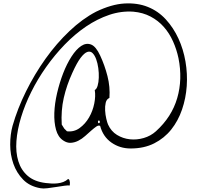

<svg xmlns="http://www.w3.org/2000/svg" viewBox="-20 -930 1144 1113"><path d="M214.8 161.1Q152.3 150.4 114.3 111.3Q76.2 72.3 57.6 19.5Q39.1 -33.2 39.1 -91.8Q39.1 -150.4 52.7 -200.2Q81.1 -299.8 130.9 -400.4Q180.7 -501 244.1 -589.8Q307.6 -678.7 382.8 -750Q458 -821.3 537.1 -862.3Q626 -905.3 701.2 -909.7Q776.4 -914.1 836.4 -890.1Q896.5 -866.2 940.9 -817.9Q985.4 -769.5 1014.2 -707Q1043 -644.5 1055.2 -573.2Q1067.4 -502 1062.5 -431.2Q1057.6 -360.4 1035.2 -294.9Q1012.7 -229.5 972.7 -179.2Q932.6 -128.9 874 -99.1Q815.4 -69.3 737.3 -69.3Q674.8 -69.3 626 -103.5Q577.1 -137.7 560.5 -200.2Q550.8 -205.1 538.1 -196.3Q525.4 -187.5 508.8 -172.9Q492.2 -158.2 473.6 -141.6Q455.1 -125 434.1 -114.3Q413.1 -103.5 390.6 -102.1Q368.2 -100.6 345.7 -116.2Q316.4 -135.7 304.7 -178.2Q293 -220.7 294.9 -275.4Q296.9 -330.1 311 -390.6Q325.2 -451.2 346.2 -505.4Q367.2 -559.6 394.5 -602.1Q421.9 -644.5 450.7 -663.6Q479.5 -682.6 507.8 -671.9Q536.1 -661.1 560.5 -608.4Q586.9 -551.8 603 -488.8Q619.1 -425.8 614.3 -362.3Q597.7 -355.5 592.8 -334.5Q587.9 -313.5 589.4 -289.1Q590.8 -264.6 596.2 -241.7Q601.6 -218.8 606.4 -208Q624 -168.9 658.2 -147.9Q692.4 -127 732.4 -122.6Q772.5 -118.2 813 -129.9Q853.5 -141.6 883.8 -168.9Q975.6 -252 1007.3 -361.3Q1039.1 -470.7 1014.6 -592.8Q1003.9 -643.6 982.9 -690.4Q961.9 -737.3 929.7 -773.9Q897.5 -810.5 853 -834Q808.6 -857.4 752.9 -862.3Q682.6 -867.2 613.3 -843.8Q543.9 -820.3 479 -776.4Q414.1 -732.4 355.5 -671.9Q296.9 -611.3 247.6 -541.5Q198.2 -471.7 161.1 -397Q124 -322.3 102.1 -250Q80.1 -177.7 75.2 -112.3Q70.3 -46.9 86.4 4.9Q102.5 56.6 141.1 89.8Q179.7 123 245.1 130.9Q260.7 132.8 278.3 133.8Q295.9 134.8 313.5 132.8Q331.1 130.9 346.7 125Q362.3 119.1 375 107.4Q380.9 109.4 382.8 115.2Q384.8 121.1 385.3 127.4Q385.7 133.8 384.8 139.6Q383.8 145.5 383.8 145.5Q377 143.6 355 146.5Q333 149.4 306.6 153.8Q280.3 158.2 254.9 161.1Q229.5 164.1 214.8 161.1ZM352.5 -184.6Q354.5 -182.6 360.4 -176.8Q366.2 -170.9 368.2 -168.9Q409.2 -164.1 441.9 -188Q474.6 -211.9 496.1 -249Q517.6 -286.1 526.4 -329.6Q535.2 -373 529.3 -408.2Q540 -413.1 545.9 -433.1Q551.8 -453.1 552.7 -480Q553.7 -506.8 549.8 -535.2Q545.9 -563.5 537.6 -586.4Q529.3 -609.4 516.6 -622.1Q503.9 -634.8 486.3 -628.9Q468.8 -623 447.3 -594.7Q425.8 -566.4 399.4 -507.8Q366.2 -435.5 349.6 -362.3Q333 -289.1 337.9 -208Q339.8 -205.1 345.2 -196.3Q350.6 -187.5 352.5 -184.6ZM552.7 -231.4Q547.9 -231.4 547.9 -223.6Q547.9 -215.8 552.7 -215.8Q558.6 -215.8 558.6 -223.6Q558.6 -231.4 552.7 -231.4Z"/></svg>

Font: Give You Glory
Style: Regular
Weight: 400
Designer: Kimberly Geswein
Foundry: Kimberly Geswein
Version: Version 1.002